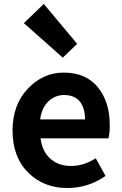

<svg xmlns="http://www.w3.org/2000/svg" viewBox="-20 -944 620 978"><path d="M322.3 13.7Q202.1 13.7 123 -65.4Q43.9 -144.5 43.9 -279.3Q43.9 -410.2 121.6 -492.2Q199.2 -574.2 304.7 -574.2Q417 -574.2 478 -500Q539.1 -425.8 539.1 -305.7Q539.1 -261.7 532.2 -239.3H186.5Q195.3 -171.9 236.8 -135.3Q278.3 -98.6 341.8 -98.6Q406.2 -98.6 467.8 -137.7L517.6 -47.9Q429.7 13.7 322.3 13.7ZM184.6 -335.9H413.1Q413.1 -394.5 386.2 -427.2Q359.4 -460 306.6 -460Q260.7 -460 226.6 -427.7Q192.4 -395.5 184.6 -335.9ZM299.8 -650.4 101.6 -826.2 203.1 -923.8 373 -720.7Z"/></svg>

Font: Nasu
Style: Bold
Weight: 700
Designer: Ryoko NISHIZUKA (kana &amp; ideographs); Paul D. Hunt (Latin, Greek &amp; Cyrillic); Wenlong ZHANG (bopomofo); Sandoll C
Version: Version 2014.1215